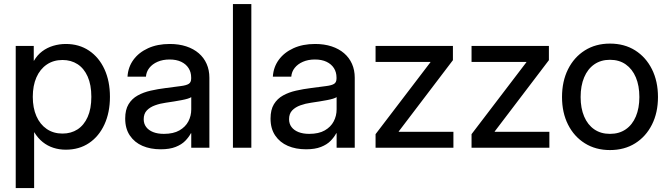

<svg xmlns="http://www.w3.org/2000/svg" viewBox="-20 -748 3385 972"><path d="M59.6 204.1V-515.6H150.9V-440.4H151.9Q168.5 -469.2 193.4 -488Q218.3 -506.8 249.3 -516.1Q280.3 -525.4 313.5 -525.4Q380.4 -525.4 430.7 -491.7Q481 -458 508.8 -397.7Q536.6 -337.4 536.6 -257.8Q536.6 -178.7 508.8 -118.2Q481 -57.6 430.9 -23.9Q380.9 9.8 313 9.8Q279.8 9.8 250.2 0.2Q220.7 -9.3 196.3 -28.8Q171.9 -48.3 153.8 -78.1H152.8V204.1ZM296.4 -71.8Q339.8 -71.8 372.6 -93Q405.3 -114.3 423.8 -155.8Q442.4 -197.3 442.4 -257.8Q442.4 -318.8 423.8 -360.4Q405.3 -401.9 372.6 -423.1Q339.8 -444.3 296.4 -444.3Q250.5 -444.3 216.6 -421.1Q182.6 -397.9 164.3 -356.2Q146 -314.5 146 -257.8Q146 -201.7 164.3 -159.9Q182.6 -118.2 216.6 -95Q250.5 -71.8 296.4 -71.8Z M793.5 7.8Q741.7 7.8 701.4 -9.5Q661.1 -26.9 637.5 -61.8Q613.8 -96.7 613.8 -147.9Q613.8 -192.4 630.9 -220.5Q647.9 -248.5 677 -264.6Q706.1 -280.8 742.9 -289.1Q779.8 -297.4 818.4 -302.2Q867.2 -308.6 895.5 -312.3Q923.8 -315.9 935.8 -323.7Q947.8 -331.5 947.8 -350.6V-355.5Q947.8 -382.3 934.8 -402.8Q921.9 -423.3 897.5 -435.1Q873 -446.8 838.4 -446.8Q804.2 -446.8 777.8 -435.3Q751.5 -423.8 736.1 -404.3Q720.7 -384.8 718.8 -359.9H625.5Q628.4 -408.2 655.5 -445.3Q682.6 -482.4 729.7 -503.9Q776.9 -525.4 839.4 -525.4Q885.7 -525.4 922.9 -513.2Q960 -501 986.1 -478.5Q1012.2 -456.1 1026.1 -424.6Q1040 -393.1 1040 -354.5V0H948.2V-73.2H946.3Q936 -53.7 917.7 -34.9Q899.4 -16.1 869.1 -4.2Q838.9 7.8 793.5 7.8ZM809.6 -70.3Q857.9 -70.3 888.4 -87.9Q918.9 -105.5 933.6 -133.5Q948.2 -161.6 948.2 -194.3V-256.3Q942.9 -252.4 930.4 -248.5Q918 -244.6 899.9 -241.2Q881.8 -237.8 861.1 -234.4Q840.3 -231 819.3 -228Q790.5 -224.1 764.9 -214.8Q739.3 -205.6 723.4 -189Q707.5 -172.4 707.5 -144.5Q707.5 -121.6 720 -105Q732.4 -88.4 755.4 -79.3Q778.3 -70.3 809.6 -70.3Z M1252.4 -727.5V0H1159.2V-727.5Z M1529.3 7.8Q1477.5 7.8 1437.3 -9.5Q1397 -26.9 1373.3 -61.8Q1349.6 -96.7 1349.6 -147.9Q1349.6 -192.4 1366.7 -220.5Q1383.8 -248.5 1412.8 -264.6Q1441.9 -280.8 1478.8 -289.1Q1515.6 -297.4 1554.2 -302.2Q1603 -308.6 1631.3 -312.3Q1659.7 -315.9 1671.6 -323.7Q1683.6 -331.5 1683.6 -350.6V-355.5Q1683.6 -382.3 1670.7 -402.8Q1657.7 -423.3 1633.3 -435.1Q1608.9 -446.8 1574.2 -446.8Q1540 -446.8 1513.7 -435.3Q1487.3 -423.8 1471.9 -404.3Q1456.5 -384.8 1454.6 -359.9H1361.3Q1364.3 -408.2 1391.4 -445.3Q1418.5 -482.4 1465.6 -503.9Q1512.7 -525.4 1575.2 -525.4Q1621.6 -525.4 1658.7 -513.2Q1695.8 -501 1721.9 -478.5Q1748 -456.1 1762 -424.6Q1775.9 -393.1 1775.9 -354.5V0H1684.1V-73.2H1682.1Q1671.9 -53.7 1653.6 -34.9Q1635.3 -16.1 1605 -4.2Q1574.7 7.8 1529.3 7.8ZM1545.4 -70.3Q1593.8 -70.3 1624.3 -87.9Q1654.8 -105.5 1669.4 -133.5Q1684.1 -161.6 1684.1 -194.3V-256.3Q1678.7 -252.4 1666.3 -248.5Q1653.8 -244.6 1635.7 -241.2Q1617.7 -237.8 1596.9 -234.4Q1576.2 -231 1555.2 -228Q1526.4 -224.1 1500.7 -214.8Q1475.1 -205.6 1459.2 -189Q1443.4 -172.4 1443.4 -144.5Q1443.4 -121.6 1455.8 -105Q1468.3 -88.4 1491.2 -79.3Q1514.2 -70.3 1545.4 -70.3Z M1881.3 0V-68.8L2159.2 -433.1V-434.6H1881.3V-515.6H2272.9V-443.4L1998.5 -82.5V-80.6H2275.4V0Z M2367.2 0V-68.8L2645 -433.1V-434.6H2367.2V-515.6H2758.8V-443.4L2484.4 -82.5V-80.6H2761.2V0Z M3067.9 11.7Q2995.6 11.7 2940.9 -22.5Q2886.2 -56.6 2855.7 -117.2Q2825.2 -177.7 2825.2 -256.8Q2825.2 -336.4 2855.7 -397.5Q2886.2 -458.5 2940.9 -492.9Q2995.6 -527.3 3067.9 -527.3Q3141.1 -527.3 3195.6 -492.9Q3250 -458.5 3280.5 -397.5Q3311 -336.4 3311 -256.8Q3311 -177.7 3280.5 -117.2Q3250 -56.6 3195.6 -22.5Q3141.1 11.7 3067.9 11.7ZM3067.9 -70.3Q3114.7 -70.3 3147.9 -93.3Q3181.2 -116.2 3199 -158.4Q3216.8 -200.7 3216.8 -256.8Q3216.8 -314 3199 -356.2Q3181.2 -398.4 3147.9 -421.9Q3114.7 -445.3 3067.9 -445.3Q3022 -445.3 2988.5 -422.1Q2955.1 -398.9 2937.3 -356.4Q2919.4 -314 2919.4 -256.8Q2919.4 -200.2 2937.3 -158.2Q2955.1 -116.2 2988.3 -93.3Q3021.5 -70.3 3067.9 -70.3Z"/></svg>

Font: Inter Cardless Display
Style: Regular
Weight: 400
Designer: Rasmus Andersson
Foundry: rsms
Version: Version 4.001;git-9221beed3